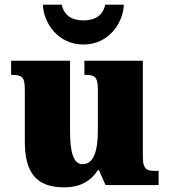

<svg xmlns="http://www.w3.org/2000/svg" viewBox="-20 -798 731 828"><path d="M340 -606C452 -606 512 -703 514 -778H434C423 -730 389 -710 340 -710C291 -710 257 -730 246 -778H165C167 -703 227 -606 340 -606ZM257 10C328 10 373 -19 402 -64H407L435 0H664V-61H652C617 -61 596 -64 596 -121V-536H344V-475H348C382 -475 402 -471 402 -417V-235C402 -145 383 -90 336 -90C294 -90 282 -149 282 -234V-536H28V-475H32C83 -475 87 -459 87 -402V-189C87 -56 134 10 257 10Z"/></svg>

Font: Noto Serif Lao Black
Style: Regular
Weight: 900
Designer: Monotype Design Team
Foundry: Monotype Imaging Inc.
Version: Version 2.003